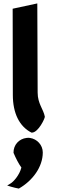

<svg xmlns="http://www.w3.org/2000/svg" viewBox="-20 -765 334 1122"><path d="M230 126C230 82 196 47 155 41C148 40 144 40 135 41C92 46 58 81 59 128C73 161 89 192 105 214C94 258 59 297 42 307L22 319L44 326C60 331 75 334 90 337C171 291 230 210 230 126ZM164 10H166C204 10 243 -74 242 -83C234 -127 200 -159 200 -224L198 -745L54 -714L55 -210C55 -104 93 -26 164 10Z"/></svg>

Font: Bluebird
Style: SfBd
Weight: 700
Designer: Jasper
Foundry: Cannot Into Space Fonts
Version: Version 0.98